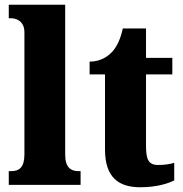

<svg xmlns="http://www.w3.org/2000/svg" viewBox="-20 -780 771 810"><path d="M17 0H320V-58H311C279 -58 255 -73 255 -128V-760H17V-703H28C41 -703 83 -696 83 -644V-128C83 -73 60 -58 28 -58H17Z M572 10C645 10 694 -8 715 -19V-93C696 -87 672 -84 647 -84C606 -84 596 -108 596 -165V-466H707V-536H596V-660H498C489 -617 474 -586 458 -567C441 -546 408 -520 358 -520V-466H423V-149C423 -31 481 10 572 10Z"/></svg>

Font: Noto Serif Tamil Condensed Black
Style: Regular
Weight: 900
Width: 3
Designer: Indian Type Foundry, Tom Grace, and the Monotype Design Team
Foundry: Monotype Imaging Inc.
Version: Version 2.004